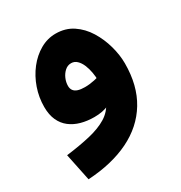

<svg xmlns="http://www.w3.org/2000/svg" viewBox="-152 -512 802 852"><g transform="rotate(-30 249.0 -86.5)"><path d="M57 230 28 90Q99 81 152 68.5Q205 56 241 34Q277 12 295 -26.5Q313 -65 313 -126Q313 -148 309 -170.5Q305 -193 297 -212Q289 -231 276.5 -243Q264 -255 247 -255Q229 -255 215 -242.5Q201 -230 193 -211.5Q185 -193 185 -174Q185 -160 192 -150.5Q199 -141 213 -136.5Q227 -132 248 -132Q272 -132 297.5 -137.5Q323 -143 344 -153L348 -44Q324 -25 293 -10.5Q262 4 218 4Q182 4 151 -4.5Q120 -13 96.5 -31Q73 -49 60 -77.5Q47 -106 47 -146Q47 -195 63 -241Q79 -287 107.5 -323.5Q136 -360 173.5 -381.5Q211 -403 253 -403Q303 -403 340.5 -378Q378 -353 403 -312.5Q428 -272 441 -225Q454 -178 454 -135Q454 -22 406 57Q358 136 269 179.5Q180 223 57 230Z"/></g></svg>

Font: Noto Sans
Style: Bold
Weight: 700
Designer: Monotype Design Team
Foundry: Monotype Imaging Inc.
Version: Version 2.000;GOOG;noto-source:20170915:90ef993387c0; ttfaut